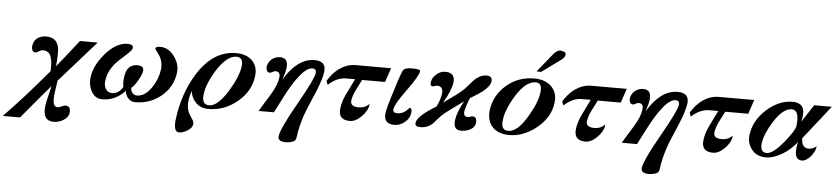

<svg xmlns="http://www.w3.org/2000/svg" viewBox="-143 -1046 7007 1607"><g transform="rotate(5 3361.0 -242.5)"><path d="M646 -454 339 -107 326 -17Q306 115 357 115Q370 115 390 105Q410 95 423 95Q470 95 463 152Q459 191 415 217Q378 239 335 239Q240 239 255 112Q257 95 266.5 53Q276 11 293 -58Q251 -10 192.5 60Q134 130 53 227H-92Q-13 146 77.5 45.5Q168 -55 274 -181Q277 -254 267 -289Q252 -350 196 -350Q186 -350 177 -346Q168 -342 160.5 -337.5Q153 -333 146.5 -329.5Q140 -326 135 -326Q117 -326 108.5 -341Q100 -356 102 -375Q107 -420 137 -443.5Q167 -467 213 -467Q301 -467 318 -386Q327 -350 316 -226Q347 -264 392 -320.5Q437 -377 497 -454Z M1329 -260Q1314 -138 1217 -59Q1124 16 1001 16Q966 16 942 -11Q919 -36 916 -72Q835 16 724 16Q664 16 632 -43Q604 -94 612 -159Q624 -258 709 -358Q801 -465 896 -465Q946 -465 943 -434Q940 -414 891 -371Q859 -343 835.5 -320.5Q812 -298 798 -281Q746 -215 737 -142Q731 -100 748 -74Q766 -43 804 -43Q831 -43 856 -60.5Q881 -78 892 -104Q889 -120 888.5 -139.5Q888 -159 891 -183Q904 -294 994 -294Q1051 -294 1045 -250Q1042 -223 1014 -173Q1000 -148 987.5 -131Q975 -114 962 -104L960 -96Q958 -76 973.5 -58.5Q989 -41 1011 -41Q1081 -41 1137 -127Q1184 -198 1193 -275Q1199 -323 1182 -364Q1177 -378 1168.5 -391Q1160 -404 1149 -418Q1131 -440 1131 -447Q1134 -464 1170 -464Q1241 -464 1289 -398Q1338 -333 1329 -260Z M1983 -290Q1968 -159 1856 -68Q1749 19 1617 19Q1554 19 1513.5 -19.5Q1473 -58 1465 -119Q1457 -96 1452 -74.5Q1447 -53 1445 -33Q1439 20 1455 58Q1458 66 1465.5 79Q1473 92 1487 112Q1505 138 1502 158Q1499 188 1460 212Q1422 236 1390 236Q1340 236 1353 127Q1380 -88 1484 -257Q1614 -467 1808 -467Q1891 -467 1941 -422Q1993 -372 1983 -290ZM1864 -362Q1873 -437 1814 -437Q1733 -437 1649 -304Q1577 -188 1567 -97Q1557 -12 1621 -12Q1693 -12 1779 -153Q1854 -277 1864 -362Z M2556 -374Q2548 -315 2508 -216Q2471 -128 2451.5 -82.5Q2432 -37 2430 -30Q2407 30 2393 87Q2379 144 2372 200Q2369 222 2338 232Q2311 240 2288 240Q2217 240 2223 194Q2232 128 2355 -88Q2480 -308 2486 -357Q2491 -395 2455 -395Q2407 -395 2344 -313Q2295 -251 2239 -143Q2220 -108 2202.5 -72Q2185 -36 2166 -1H2037L2126 -146Q2155 -193 2169 -230Q2183 -267 2186 -295Q2192 -345 2148 -345Q2140 -345 2125.5 -336.5Q2111 -328 2102 -328Q2086 -328 2077 -345Q2071 -359 2072 -376Q2075 -395 2084.5 -411.5Q2094 -428 2108 -440Q2122 -452 2140 -458.5Q2158 -465 2178 -465Q2249 -465 2239 -380Q2237 -362 2230.5 -337Q2224 -312 2213 -280Q2325 -466 2467 -466Q2568 -466 2556 -374Z M3111 -454 3071 -335H2878L2833 -247Q2819 -219 2812 -196.5Q2805 -174 2803 -158Q2795 -104 2869 -104Q2923 -104 2957 -141V-131Q2951 -82 2902 -33Q2853 16 2805 16Q2703 16 2717 -85Q2720 -111 2729.5 -142.5Q2739 -174 2758 -212L2819 -336H2744Q2667 -336 2594 -269L2582 -302Q2623 -370 2679 -410Q2744 -454 2812 -454Z M3312 -97Q3306 -49 3266 -17Q3227 16 3179 16Q3085 16 3097 -77Q3099 -94 3112 -142.5Q3125 -191 3151 -272Q3202 -438 3215 -450Q3233 -468 3288 -468Q3356 -468 3355 -450Q3349 -408 3257 -282Q3166 -159 3160 -113Q3157 -83 3195 -83Q3252 -83 3294 -138Q3317 -135 3312 -97Z M3958 -418Q3952 -375 3890 -327Q3880 -319 3855.5 -303Q3831 -287 3789 -261Q3772 -217 3763.5 -189Q3755 -161 3753 -148Q3747 -103 3787 -103Q3794 -103 3806 -107.5Q3818 -112 3824 -112Q3865 -112 3859 -58Q3855 -23 3814 -1Q3778 16 3741 16Q3671 16 3682 -67Q3689 -131 3744 -231L3643 -158Q3611 -135 3587 -115Q3563 -95 3548 -78L3511 -36Q3500 -23 3488.5 -14Q3477 -5 3466 0Q3437 16 3398 16Q3350 16 3355 -17Q3361 -74 3518 -168Q3534 -201 3542.5 -228Q3551 -255 3554 -277Q3562 -342 3507 -342Q3501 -342 3488.5 -337.5Q3476 -333 3469 -333Q3449 -333 3452 -366Q3458 -406 3492 -434Q3526 -464 3566 -464Q3652 -464 3641 -378Q3632 -312 3569 -205L3669 -277Q3729 -321 3759 -357Q3783 -385 3799 -402.5Q3815 -420 3825 -428Q3868 -463 3910 -463Q3964 -463 3958 -418Z M4499 -284Q4484 -161 4374 -72Q4265 17 4143 17Q4098 17 4062 3.5Q4026 -10 4002.5 -35Q3979 -60 3969 -96Q3959 -132 3964 -177Q3981 -305 4083 -391Q4180 -473 4313 -473Q4403 -473 4455 -424Q4511 -370 4499 -284ZM4374 -363Q4384 -442 4327 -442Q4244 -442 4162 -309Q4090 -192 4080 -101Q4069 -17 4134 -17Q4210 -17 4291 -154Q4364 -275 4374 -363ZM4543 -717Q4557 -710 4556 -694Q4553 -670 4524 -649L4365 -533H4326L4452 -689Q4482 -725 4511 -725Q4516 -725 4523.5 -723Q4531 -721 4543 -717Z M5091 -454 5051 -335H4858L4813 -247Q4799 -219 4792 -196.5Q4785 -174 4783 -158Q4775 -104 4849 -104Q4903 -104 4937 -141V-131Q4931 -82 4882 -33Q4833 16 4785 16Q4683 16 4697 -85Q4700 -111 4709.5 -142.5Q4719 -174 4738 -212L4799 -336H4724Q4647 -336 4574 -269L4562 -302Q4603 -370 4659 -410Q4724 -454 4792 -454Z M5607 -374Q5599 -315 5559 -216Q5522 -128 5502.5 -82.5Q5483 -37 5481 -30Q5458 30 5444 87Q5430 144 5423 200Q5420 222 5389 232Q5362 240 5339 240Q5268 240 5274 194Q5283 128 5406 -88Q5531 -308 5537 -357Q5542 -395 5506 -395Q5458 -395 5395 -313Q5346 -251 5290 -143Q5271 -108 5253.5 -72Q5236 -36 5217 -1H5088L5177 -146Q5206 -193 5220 -230Q5234 -267 5237 -295Q5243 -345 5199 -345Q5191 -345 5176.5 -336.5Q5162 -328 5153 -328Q5137 -328 5128 -345Q5122 -359 5123 -376Q5126 -395 5135.5 -411.5Q5145 -428 5159 -440Q5173 -452 5191 -458.5Q5209 -465 5229 -465Q5300 -465 5290 -380Q5288 -362 5281.5 -337Q5275 -312 5264 -280Q5376 -466 5518 -466Q5619 -466 5607 -374Z M6162 -454 6122 -335H5929L5884 -247Q5870 -219 5863 -196.5Q5856 -174 5854 -158Q5846 -104 5920 -104Q5974 -104 6008 -141V-131Q6002 -82 5953 -33Q5904 16 5856 16Q5754 16 5768 -85Q5771 -111 5780.5 -142.5Q5790 -174 5809 -212L5870 -336H5795Q5718 -336 5645 -269L5633 -302Q5674 -370 5730 -410Q5795 -454 5863 -454Z M6814 -454 6590 -170Q6591 -88 6651 -88Q6685 -88 6716 -113V-108Q6710 -68 6677 -28Q6639 16 6603 16Q6537 16 6549 -87Q6550 -103 6558 -135Q6532 -103 6503.5 -77Q6475 -51 6442 -31Q6365 16 6300 16Q6225 16 6183 -35Q6139 -88 6148 -160Q6163 -280 6264 -373Q6367 -467 6485 -467Q6593 -467 6578 -351Q6577 -340 6575 -329Q6573 -318 6570 -307L6666 -454ZM6533 -269Q6549 -404 6482 -404Q6409 -404 6333 -284Q6267 -179 6256 -98Q6247 -21 6305 -21Q6358 -21 6447 -131Q6528 -230 6533 -269Z"/></g></svg>

Font: DG Didot
Style: Bold Italic
Weight: 700
Designer: David Gatwood, Takis Katsoulidis, and George D. Matthiopoulos
Foundry: David Gatwood
Version: Version 1.0